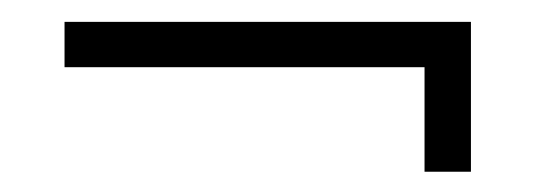

<svg xmlns="http://www.w3.org/2000/svg" viewBox="-20 -284 502 180"><path d="M378 -123H421.5V-263.5H40.5V-221H378Z"/></svg>

Font: Anybody SemiExpanded Light
Style: Regular
Weight: 300
Width: 6
Version: Version 1.113;gftools[0.9.25]